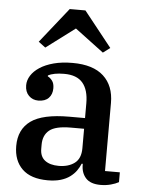

<svg xmlns="http://www.w3.org/2000/svg" viewBox="-55 -820 663 877"><g transform="rotate(5 276.5 -382.0)"><path d="M197 12Q119 12 79.5 -26.5Q40 -65 40 -132Q40 -208 94 -247Q148 -286 270 -286H342V-354Q342 -415 315 -447Q288 -479 230 -479Q181 -479 156 -465V-461Q167 -456 176.5 -443.5Q186 -431 186 -409Q186 -381 169.5 -364Q153 -347 122 -347Q96 -347 78.5 -364.5Q61 -382 61 -412Q61 -435 74.5 -456.5Q88 -478 114 -495Q140 -512 177.5 -522Q215 -532 264 -532Q358 -532 406 -488Q454 -444 454 -365V-53H522V-8Q508 0 486 6Q464 12 439 12Q393 12 371.5 -11.5Q350 -35 350 -72V-77H345Q338 -60 327 -44.5Q316 -29 298.5 -16Q281 -3 256 4.5Q231 12 197 12ZM241 -58Q285 -58 313.5 -79Q342 -100 342 -148V-237H282Q211 -237 183 -214Q155 -191 155 -148V-129Q155 -93 178 -75.5Q201 -58 241 -58ZM101 -615 229 -776H301L429 -615L397 -591L265 -690L133 -591Z"/></g></svg>

Font: IBM Plex Serif Medium
Style: Regular
Weight: 500
Designer: Mike Abbink, Paul van der Laan, Pieter van Rosmalen
Foundry: Bold Monday
Version: Version 2.5